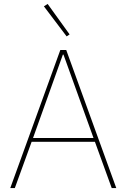

<svg xmlns="http://www.w3.org/2000/svg" viewBox="-20 -951 640 971"><path d="M545 0 460 -234H140L55 0H32L285 -698H315L568 0ZM301 -675H298L147 -253H453ZM202 -919 221 -931 332 -777 317 -767Z"/></svg>

Font: IBM Plex Sans Arabic Thin
Style: Regular
Weight: 100
Designer: Mike Abbink, Paul van der Laan, Pieter van Rosmalen, Wael Morcos, Khajak Apelian
Foundry: Bold Monday
Version: Version 1.101